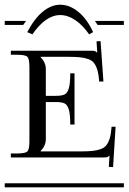

<svg xmlns="http://www.w3.org/2000/svg" viewBox="-29 -797 547 817"><path d="M209 -362.8H166V-205.1Q166 -176.8 144 -154.8V-152.8H314.9Q345.7 -152.8 364.5 -154.8Q383.3 -156.7 399.7 -162.6Q416 -168.5 424.6 -180.2Q433.1 -191.9 438.5 -210.4Q443.8 -229 445.8 -257.8H462.9L452.1 -85.9L434.1 -86.9L437 -134.8H436Q430.7 -129.4 426.5 -128.2Q422.4 -127 410.2 -127H17.1V-144H43.9Q79.1 -144 87.6 -152.8Q96.2 -161.6 96.2 -196.8V-511.2Q96.2 -546.4 87.6 -555.2Q79.1 -564 43.9 -564H17.1V-581.1H357.9Q370.1 -581.1 374.3 -579.8Q378.4 -578.6 383.8 -573.2H384.8L381.8 -621.1L398.9 -622.1L411.1 -450.2H393.1Q391.1 -479 385.7 -497.6Q380.4 -516.1 371.8 -527.8Q363.3 -539.6 346.9 -545.4Q330.6 -551.3 311.8 -553.2Q293 -555.2 262.2 -555.2H144V-553.2Q166 -531.2 166 -502.9V-389.2H209Q233.9 -389.2 245.8 -395Q257.8 -400.9 263.9 -421.4Q270 -441.9 270 -484.9H288.1V-267.1H270Q270 -310.1 263.9 -330.6Q257.8 -351.1 245.8 -356.9Q233.9 -362.8 209 -362.8ZM-8.8 -17.1H498V0H-8.8ZM-8.8 -708H82L69.8 -690.9H-8.8ZM375 -708H498V-690.9H386.2ZM86.9 -660.2Q117.7 -718.8 153.6 -747.8Q189.5 -776.9 227.1 -776.9Q267.6 -776.9 304.7 -746.3Q341.8 -715.8 367.2 -660.2L350.1 -650.9Q323.7 -689.5 291.7 -711.2Q259.8 -732.9 227.1 -732.9Q165.5 -732.9 108.9 -650.9Z"/></svg>

Font: FoglihtenFr01
Style: Regular
Weight: 500
Version: Version 0.68